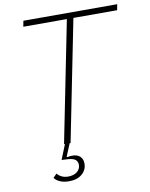

<svg xmlns="http://www.w3.org/2000/svg" viewBox="-97 -768 815 1042"><g transform="rotate(-10 311.0 -247.5)"><path d="M199 203Q169 203 148 193.5Q127 184 118 170L138 150Q147 162 162.5 169.5Q178 177 199 177Q229 177 247.5 162Q266 147 266 124Q266 107 254.5 96.5Q243 86 213 84L178 82L211 0H206L339 -666H99L105 -698H622L616 -666H375L242 0H237L208 70L210 72Q216 71 224 70Q232 69 239 69Q266 69 281.5 83Q297 97 297 123Q297 157 270.5 180Q244 203 199 203Z"/></g></svg>

Font: IBM Plex Sans ExtLt
Style: Italic
Weight: 200
Italic angle: -11°
Designer: Mike Abbink, Paul van der Laan, Pieter van Rosmalen
Foundry: Bold Monday
Version: Version 3.005